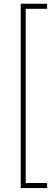

<svg xmlns="http://www.w3.org/2000/svg" viewBox="-20 -832 267 1005"><path d="M226.6 -812.5C226.6 -812.5 88.4 -812.5 88.4 -812.5C88.4 -812.5 88.4 152.3 88.4 152.3C88.4 152.3 226.6 152.3 226.6 152.3C226.6 152.3 226.6 126 226.6 126C226.6 126 114.7 126 114.7 126C114.7 126 114.7 -786.1 114.7 -786.1C114.7 -786.1 226.6 -786.1 226.6 -786.1C226.6 -786.1 226.6 -812.5 226.6 -812.5Z"/></svg>

Font: WOX
Style: Regular
Weight: 500
Designer: Google
Foundry: ""
Version: ""